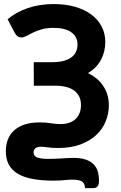

<svg xmlns="http://www.w3.org/2000/svg" viewBox="-20 -754 610 971"><path d="M410 197.5Q409 173 394.5 163.8Q380 154.5 346.5 154.5Q334.5 154.5 325.2 155.2Q316 156 305.8 157Q295.5 158 282.2 158.8Q269 159.5 249 159.5Q126.5 159.5 68 123.5Q9.5 87.5 9.5 11.5Q9.5 -58.5 54.2 -96.8Q99 -135 180 -135Q211.5 -135 236.5 -130.8Q261.5 -126.5 286 -126.5Q311.5 -126.5 331 -133.5Q350.5 -140.5 363.5 -153.2Q376.5 -166 383 -183.8Q389.5 -201.5 389.5 -222.5Q389.5 -248.5 379.8 -267.2Q370 -286 352.2 -298Q334.5 -310 309.8 -315.5Q285 -321 254.5 -320.5H151L150.5 -439.5H243Q306 -439.5 339 -462.5Q372 -485.5 372 -529.5Q372 -568 341 -590.5Q310 -613 250.5 -613Q216 -613 190.5 -605.5Q165 -598 146.2 -588.8Q127.5 -579.5 113.5 -572Q99.5 -564.5 88.5 -564.5Q77 -564.5 69.8 -569.8Q62.5 -575 55.5 -586L18.5 -656.5Q60.5 -692.5 120.2 -713Q180 -733.5 251.5 -733.5Q311.5 -733.5 359.8 -719.5Q408 -705.5 442 -680.2Q476 -655 494.2 -619.8Q512.5 -584.5 512.5 -542Q512.5 -493 491 -452Q469.5 -411 425 -384.5Q448.5 -373 468 -357Q487.5 -341 501.2 -320.8Q515 -300.5 522.8 -275.8Q530.5 -251 530.5 -221.5Q530.5 -181 515.2 -142Q500 -103 468.5 -72.8Q437 -42.5 388.2 -24Q339.5 -5.5 272 -5.5Q255.5 -5.5 243.2 -6.5Q231 -7.5 221.2 -8.8Q211.5 -10 203.5 -11Q195.5 -12 188 -12Q168.5 -12 159.2 -4.2Q150 3.5 150 17Q150 25.5 153.8 31.5Q157.5 37.5 166.2 41.5Q175 45.5 189.8 47.5Q204.5 49.5 226.5 49.5Q243 49.5 260 48.8Q277 48 293.2 47Q309.5 46 324.2 45.2Q339 44.5 351 44.5Q388.5 44.5 413.5 53Q438.5 61.5 453.5 77Q468.5 92.5 474.5 113.5Q480.5 134.5 480.5 159.5Q480.5 166 479.8 172.8Q479 179.5 476 185Q473 190.5 466.8 194Q460.5 197.5 449.5 197.5H410Z"/></svg>

Font: Lato Heavy
Style: Regular
Weight: 800
Designer: Lukasz Dziedzic
Foundry: tyPoland Lukasz Dziedzic
Version: Version 2.007; 2014-02-27